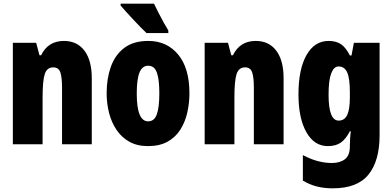

<svg xmlns="http://www.w3.org/2000/svg" viewBox="-20 -879 2138 1046"><path d="M328 -656Q400 -656 440 -603Q480 -550 480 -453V-93H318V-401Q318 -456 309 -484Q300 -512 270 -512Q236 -512 224 -476Q212 -440 212 -346V-93H50V-646H177L195 -578H204Q242 -656 328 -656Z M1012 -371Q1012 -318 1000.5 -266.5Q989 -215 963 -173.5Q937 -132 893.5 -107.5Q850 -83 786 -83Q727 -83 684.5 -107Q642 -131 614.5 -172Q587 -213 574 -264.5Q561 -316 561 -371Q561 -451 584 -515.5Q607 -580 657 -618Q707 -656 788 -656Q889 -656 950.5 -582Q1012 -508 1012 -371ZM725 -369Q725 -218 787 -218Q821 -218 834.5 -256.5Q848 -295 848 -371Q848 -447 834.5 -484Q821 -521 787 -521Q755 -521 740 -484Q725 -447 725 -369ZM819 -859Q828 -840 843 -810.5Q858 -781 873 -754Q888 -727 897 -713V-699H778Q766 -710 746.5 -730Q727 -750 705.5 -773Q684 -796 665.5 -816.5Q647 -837 637 -849V-859Z M1373 -656Q1445 -656 1485 -603Q1525 -550 1525 -453V-93H1363V-401Q1363 -456 1354 -484Q1345 -512 1315 -512Q1281 -512 1269 -476Q1257 -440 1257 -346V-93H1095V-646H1222L1240 -578H1249Q1287 -656 1373 -656Z M1771 -656Q1810 -656 1836.5 -639Q1863 -622 1886 -577H1895L1908 -646H2048V-142Q2048 -3 1987.5 72Q1927 147 1793 147Q1744 147 1704.5 136.5Q1665 126 1630 105V-34Q1674 -11 1712.5 -1Q1751 9 1788 9Q1832 9 1859 -11.5Q1886 -32 1886 -82V-88Q1886 -105 1887.5 -127Q1889 -149 1891 -164H1886Q1864 -121 1836.5 -102Q1809 -83 1766 -83Q1692 -83 1649 -159Q1606 -235 1606 -365Q1606 -501 1649.5 -578.5Q1693 -656 1771 -656ZM1824 -517Q1799 -517 1784.5 -479.5Q1770 -442 1770 -363Q1770 -222 1825 -222Q1857 -222 1871.5 -252.5Q1886 -283 1886 -349V-378Q1886 -452 1871.5 -484.5Q1857 -517 1824 -517Z"/></svg>

Font: Noto Sans Kannada UI ExtraCondensed Black
Style: Regular
Weight: 900
Width: 2
Designer: Jelle Bosma - Monotype Design Team
Foundry: Monotype Imaging Inc.
Version: Version 2.005; ttfautohint (v1.8.4.7-5d5b)